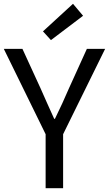

<svg xmlns="http://www.w3.org/2000/svg" viewBox="-21 -990 573 1010"><path d="M219 0V-284L-1 -733H97L192 -526Q210 -486 227.5 -446Q245 -406 264 -365H268Q288 -406 306.5 -446Q325 -486 342 -526L436 -733H532L311 -284V0ZM247 -779 205 -825 363 -970 416 -907Z"/></svg>

Font: Chocolate Classical Sans
Style: Regular
Weight: 400
Designer: 田海東、宇文滿月
Foundry: Moonlit Owen
Version: Version 1.001